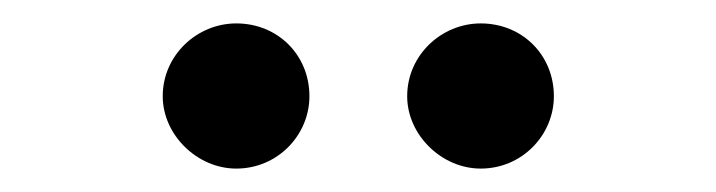

<svg xmlns="http://www.w3.org/2000/svg" viewBox="-20 -775 612 164"><path d="M181.8 -631C217.3 -631 244.3 -659.8 244.3 -692.8C244.3 -728 217.3 -755 181.8 -755C148.4 -755 119 -728 119 -692.8C119 -659.8 148.4 -631 181.8 -631ZM327.8 -692.8C327.8 -659.8 357.2 -631 390.6 -631C426.1 -631 453.1 -659.8 453.1 -692.8C453.1 -728 426.1 -755 390.6 -755C357.2 -755 327.8 -728 327.8 -692.8Z"/></svg>

Font: Magic Ui Pro Medium
Style: Regular
Weight: 500
Designer: Stefan Endress, Andreas Faust
Version: Version 1.000;FEAKit 1.0